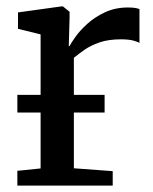

<svg xmlns="http://www.w3.org/2000/svg" viewBox="-20 -583 481 603"><path d="M34.5 0V-46.5L107.5 -54V-475L36.5 -492.5V-544L173.5 -563H177.5L198.5 -546V-526.5L196 -438L198.5 -438.5Q203 -447.5 216.8 -467Q230.5 -486.5 253.8 -507.8Q277 -529 309.2 -544.2Q341.5 -559.5 382 -559.5Q396 -559.5 404.5 -558Q413 -556.5 418 -554.5V-448Q412.5 -452 397.8 -455.8Q383 -459.5 360 -459.5Q320.5 -459.5 292.5 -449.8Q264.5 -440 245.2 -426.5Q226 -413 212 -401.5V-54.5L334 -45.5V0ZM308.5 -285V-229.5H34.5V-285Z"/></svg>

Font: Merriweather 28pt
Style: Regular
Weight: 400
Version: Version 2.100